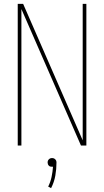

<svg xmlns="http://www.w3.org/2000/svg" viewBox="-20 -755 540 996"><path d="M72 0V-735H100L409 -27V-735H428V0H400L91 -708V0ZM245 221 230 213Q242 189 247.5 163Q253 137 255 110H250Q245 110 241 109Q237 108 233.5 104.5Q230 101 228.5 96.5Q227 92 227 88Q227 83 228.5 79Q230 75 233.5 71.5Q237 68 241 66.5Q245 65 250 65Q255 65 259 66.5Q263 68 266.5 71.5Q270 75 271.5 79Q273 83 273 88Q273 122 267 156Q261 190 245 221Z"/></svg>

Font: Iosevka SS18 Thin
Style: Regular
Weight: 100
Monospace: yes
Designer: Belleve Invis
Foundry: Belleve Invis
Version: Version 25.1.1; ttfautohint (v1.8.4)